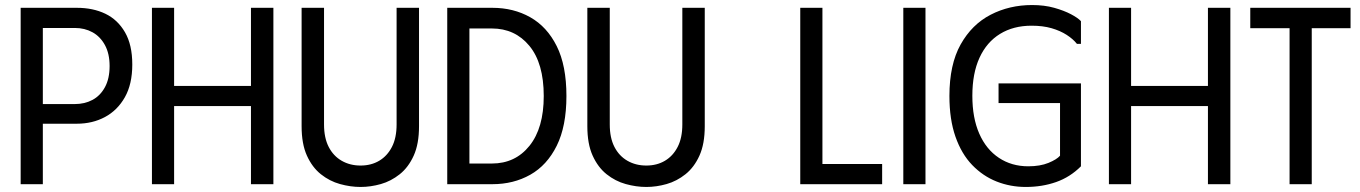

<svg xmlns="http://www.w3.org/2000/svg" viewBox="-20 -731 5396 762"><path d="M62 0V-700H285Q349 -700 398 -676.5Q447 -653 476 -603Q505 -553 505 -475Q505 -397 475.5 -345Q446 -293 396.5 -266.5Q347 -240 285 -240H150V0ZM150 -318H277Q316 -318 347 -334.5Q378 -351 396.5 -385Q415 -419 415 -469Q415 -518 396.5 -552Q378 -586 347 -603Q316 -620 277 -620H150Z M976 -700H1065V0H976V-310H671V0H583V-700H671V-390H976Z M1643 -230V-700H1554V-237Q1554 -184 1535.5 -148Q1517 -112 1485 -93Q1453 -74 1411 -74Q1369 -74 1336 -93Q1303 -112 1284.5 -148Q1266 -184 1266 -237V-700H1177V-230Q1177 -160 1198 -113.5Q1219 -67 1253.5 -39.5Q1288 -12 1329.5 -0.5Q1371 11 1411 11Q1451 11 1491.5 -0.5Q1532 -12 1566.5 -39.5Q1601 -67 1622 -113.5Q1643 -160 1643 -230Z M1934 -700H1755V0H1934Q2018 0 2084.5 -37.5Q2151 -75 2189.5 -152.5Q2228 -230 2228 -350Q2228 -471 2189.5 -548Q2151 -625 2084.5 -662.5Q2018 -700 1934 -700ZM1932 -82H1843V-618H1932Q2024 -618 2081 -549Q2138 -480 2138 -350Q2138 -223 2081.5 -152.5Q2025 -82 1932 -82Z M2777 -230V-700H2688V-237Q2688 -184 2669.5 -148Q2651 -112 2619 -93Q2587 -74 2545 -74Q2503 -74 2470 -93Q2437 -112 2418.5 -148Q2400 -184 2400 -237V-700H2311V-230Q2311 -160 2332 -113.5Q2353 -67 2387.5 -39.5Q2422 -12 2463.5 -0.5Q2505 11 2545 11Q2585 11 2625.5 -0.5Q2666 -12 2700.5 -39.5Q2735 -67 2756 -113.5Q2777 -160 2777 -230Z M3156 -700H3244V-80H3481V0H3156Z M3565 -700H3653V0H3565Z M3748 -350Q3748 -475 3792.5 -554.5Q3837 -634 3911.5 -672.5Q3986 -711 4076 -711Q4125 -711 4164 -700Q4203 -689 4230.5 -674.5Q4258 -660 4270 -647V-557H4254Q4239 -576 4213.5 -592.5Q4188 -609 4153.5 -619Q4119 -629 4074 -629Q4002 -629 3949 -596.5Q3896 -564 3867.5 -502Q3839 -440 3839 -351Q3839 -263 3866.5 -200.5Q3894 -138 3944.5 -104.5Q3995 -71 4061 -71Q4108 -71 4141 -84.5Q4174 -98 4187 -113V-322H3943V-400H4270V-71Q4227 -28 4171.5 -8.5Q4116 11 4051 11Q3990 11 3935.5 -10.5Q3881 -32 3838.5 -76Q3796 -120 3772 -188.5Q3748 -257 3748 -350Z M4774 -700H4863V0H4774V-310H4469V0H4381V-700H4469V-390H4774Z M5340 -700V-619H5186V0H5098V-619H4942V-700Z"/></svg>

Font: Phudu Light
Style: Regular
Weight: 400
Version: Version 1.005;gftools[0.9.23]